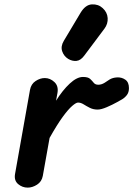

<svg xmlns="http://www.w3.org/2000/svg" viewBox="-20 -857 609 877"><path d="M106.5 0Q82 0 63 -16Q44 -32 48.5 -61L117 -446.5Q122 -473.5 142.8 -487Q163.5 -500.5 184.5 -500.5Q209 -500.5 228.5 -482.2Q248 -464 242.5 -432.5L236 -397Q266 -445 298.5 -475.2Q331 -505.5 359 -505.5Q382 -505.5 391.5 -496.8Q401 -488 408 -479Q415 -470 429 -470Q443.5 -470 458 -479Q472.5 -488 480 -493.5Q494.5 -502.5 515.2 -503.5Q536 -504.5 552.5 -493Q569 -481.5 569 -454.5Q569 -435.5 559.8 -423.2Q550.5 -411 537.5 -403.2Q524.5 -395.5 513 -389.5Q493.5 -378.5 467.8 -367.5Q442 -356.5 426 -356.5Q406 -356.5 390.2 -364.5Q374.5 -372.5 361.8 -380.5Q349 -388.5 336.5 -388.5Q327.5 -388.5 309.8 -373.2Q292 -358 266.2 -322.8Q240.5 -287.5 206.5 -227L175.5 -53.5Q170.5 -27 149.2 -13.5Q128 0 106.5 0ZM291.5 -588Q271.5 -600.5 264 -623Q256.5 -645.5 271.5 -670.5L348.5 -799.5Q370.5 -835.5 399.8 -837Q429 -838.5 449 -820Q470 -801 471.8 -774.5Q473.5 -748 457 -726L364.5 -602.5Q348 -580.5 329 -578.8Q310 -577 291.5 -588Z"/></svg>

Font: Edu AU VIC WA NT Pre SemiBold
Style: Regular
Weight: 600
Designer: Tina and Corey Anderson, Eben Sorkin, Mirko Velimirovic
Foundry: Google for Education
Version: Version 1.001